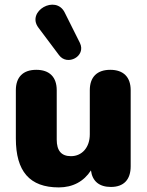

<svg xmlns="http://www.w3.org/2000/svg" viewBox="-20 -805 641 836"><path d="M237 -565C273 -516 356 -560 328 -618L262 -750C223 -830 94 -756 147 -685ZM236 11C297 11 345 -15 376 -63C382 -16 412 9 463 9C519 9 549 -23 549 -81V-412C549 -470 517 -501 460 -501C403 -501 371 -470 371 -412V-220C371 -163 337 -125 289 -125C247 -125 227 -149 227 -197V-412C227 -470 195 -501 138 -501C81 -501 49 -470 49 -412V-202C49 -59 109 11 236 11Z"/></svg>

Font: Nunito Black
Style: Regular
Weight: 900
Designer: Vernon Adams
Foundry: Vernon Adams
Version: Version 3.602